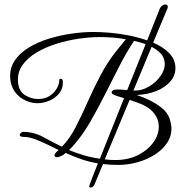

<svg xmlns="http://www.w3.org/2000/svg" viewBox="-20 -714 815 865"><path d="M82 -120Q132 -120 173 -97.5Q214 -75 259 -53Q294 -89 321 -141.5Q348 -194 374.5 -254Q401 -314 433 -375Q465 -436 508 -489L547 -537Q520 -542 490.5 -544.5Q461 -547 429 -547Q385 -547 334 -539.5Q283 -532 233.5 -516.5Q184 -501 144 -477Q104 -453 81 -420.5Q58 -388 61 -346Q64 -303 92.5 -285.5Q121 -268 151 -268Q184 -268 205.5 -283Q227 -298 237.5 -318.5Q248 -339 247 -354Q247 -359 254 -359Q262 -359 263 -348V-347Q265 -317 248 -295Q231 -273 203.5 -261Q176 -249 148 -249Q122 -249 94.5 -261.5Q67 -274 48 -299Q29 -324 26 -361Q23 -406 45.5 -440Q68 -474 108.5 -499Q149 -524 199.5 -539.5Q250 -555 302.5 -562.5Q355 -570 401 -570Q433 -570 474.5 -566.5Q516 -563 559.5 -554.5Q603 -546 643 -532L699 -673Q702 -681 707.5 -686Q713 -691 719 -693Q725 -695 730 -693Q735 -691 736 -686Q737 -683 734 -675L670 -522Q712 -504 739.5 -477.5Q767 -451 770 -415Q773 -378 749 -349Q725 -320 684.5 -304Q644 -288 596 -286Q621 -278 651.5 -263.5Q682 -249 708 -228.5Q734 -208 744 -180Q747 -170 749 -161Q751 -152 752 -144Q755 -105 734.5 -73Q714 -41 678.5 -18Q643 5 599.5 17Q556 29 512 29Q476 29 444 25L405 119Q398 131 388 131Q382 131 382 125Q382 123 385.5 113.5Q389 104 399 78L421 22Q384 16 348.5 4Q313 -8 276 -25Q264 -14 250 -9Q235 -3 228.5 -8Q222 -13 229 -23Q232 -27 235.5 -30.5Q239 -34 244 -38Q226 -47 197.5 -61Q169 -75 140 -86Q111 -97 90 -97Q69 -97 69 -105.5Q69 -114 82 -120ZM291 -38Q322 -25 357.5 -14.5Q393 -4 430 1L539 -272Q517 -278 501.5 -283.5Q486 -289 483 -295Q482 -311 510 -311Q519 -311 530 -310Q541 -309 553 -308L636 -515Q623 -520 609.5 -523.5Q596 -527 584 -530Q550 -479 517.5 -415.5Q485 -352 452.5 -287.5Q420 -223 386.5 -165Q353 -107 317 -66Q309 -56 304 -51Q299 -46 291 -38ZM722 -431Q720 -456 703.5 -473.5Q687 -491 663 -503L581 -306Q582 -306 589 -306Q621 -306 652 -324.5Q683 -343 703.5 -372Q724 -401 722 -431ZM499 7Q560 7 605 -17Q650 -41 674 -77Q698 -113 695 -150Q694 -176 676.5 -200.5Q659 -225 625 -241Q610 -248 594.5 -253.5Q579 -259 564 -264L452 4Q476 7 499 7Z"/></svg>

Font: Great Vibes
Style: Regular
Weight: 400
Designer: Robert E. Leuschke, Viktoriya Grabowska, Viviana Monsalve, Eben Sorkin
Foundry: Robert E. Leuschke
Version: Version 1.103; ttfautohint (v1.8.4.7-5d5b)